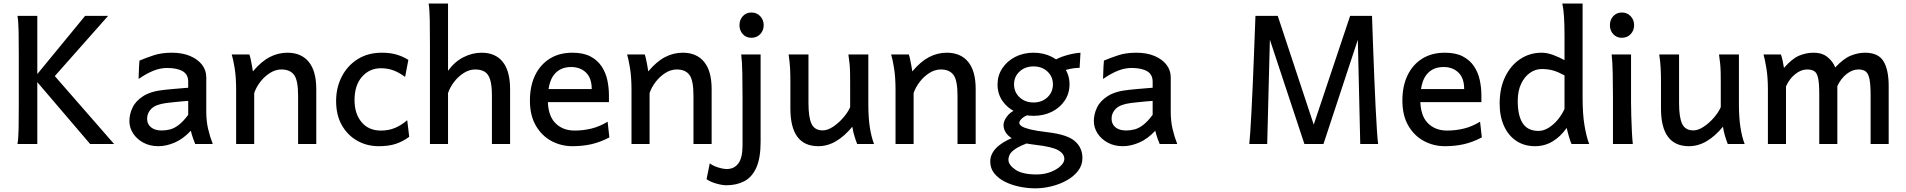

<svg xmlns="http://www.w3.org/2000/svg" viewBox="-20 -801 10601 1068"><path d="M453.6 -712.9H581.5L264.2 -354.5L216.8 -360.8L152.3 -346.2ZM175.3 -358.4 251 -416.5 614.7 0H481.4ZM187.5 -712.9V0H77.1Q82.5 -29.3 83.5 -84.7Q84.5 -140.1 84.5 -212.4V-500.5Q84.5 -572.8 83.5 -628.2Q82.5 -683.6 77.1 -712.9Z M860.8 12.2Q814 12.2 777.6 -7.3Q741.2 -26.9 720.5 -58.8Q699.7 -90.8 699.7 -127.9Q699.7 -165 717 -202.1Q734.4 -239.3 777.1 -266.6Q819.8 -293.9 895 -301.3Q912.1 -303.2 939.5 -305.7Q966.8 -308.1 991.9 -310.1Q1017.1 -312 1026.9 -313V-346.7Q1026.9 -387.2 995.8 -405Q964.8 -422.9 909.7 -422.9Q871.1 -422.9 832.5 -407.2Q793.9 -391.6 751 -361.8Q751.5 -372.6 752 -391.8Q752.4 -411.1 753.4 -431.2Q754.4 -451.2 755.9 -463.9Q793.9 -480 836.4 -493.9Q878.9 -507.8 936 -507.8Q994.1 -507.8 1037.1 -489.7Q1080.1 -471.7 1103.8 -440.9Q1127.4 -410.2 1127.4 -371.1V-180.7Q1127.4 -127.9 1137.5 -84.5Q1147.5 -41 1163.6 0H1065.9Q1061 -11.2 1054 -31Q1046.9 -50.8 1041.5 -73.7Q999 -28.3 952.1 -8.1Q905.3 12.2 860.8 12.2ZM879.9 -75.2Q903.8 -75.2 926.8 -81.3Q949.7 -87.4 974.1 -106Q998.5 -124.5 1026.9 -162.1V-239.7Q1015.1 -239.3 991.9 -237.1Q968.8 -234.9 944.6 -232.4Q920.4 -230 905.3 -228Q846.2 -220.2 822.3 -196.5Q798.3 -172.9 798.3 -141.1Q798.3 -110.4 820.1 -92.8Q841.8 -75.2 879.9 -75.2Z M1739.3 0H1638.2Q1638.2 -10.7 1638.2 -44.9Q1638.2 -79.1 1638.2 -122.3Q1638.2 -165.5 1638.2 -205.6Q1638.2 -245.6 1638.2 -268.6Q1638.2 -355 1615.5 -384.8Q1592.8 -414.6 1545.4 -414.6Q1512.2 -414.6 1481.2 -394.8Q1450.2 -375 1427.2 -344.7Q1404.3 -314.5 1394 -283.2V0H1293.5Q1293.5 -11.2 1293.5 -46.6Q1293.5 -82 1293.5 -128.7Q1293.5 -175.3 1293.5 -221.7Q1293.5 -268.1 1293.5 -300.3Q1293.5 -372.1 1285.2 -422.4Q1276.9 -472.7 1269 -498H1367.2Q1371.1 -487.8 1374.8 -470Q1378.4 -452.1 1381.8 -433.8Q1385.3 -415.5 1386.7 -403.8Q1433.1 -459 1480 -483.4Q1526.9 -507.8 1578.6 -507.8Q1655.8 -507.8 1697.5 -456.8Q1739.3 -405.8 1739.3 -305.2Q1739.3 -283.2 1739.3 -248.8Q1739.3 -214.4 1739.3 -175.3Q1739.3 -136.2 1739.3 -99.9Q1739.3 -63.5 1739.3 -36.6Q1739.3 -9.8 1739.3 0Z M2256.3 -40Q2219.7 -13.2 2180.7 -0.5Q2141.6 12.2 2086.9 12.2Q2021 12.2 1967.3 -18.1Q1913.6 -48.3 1881.6 -104.5Q1849.6 -160.6 1849.6 -239.3Q1849.6 -313.5 1880.9 -374.5Q1912.1 -435.5 1969.2 -471.7Q2026.4 -507.8 2103.5 -507.8Q2152.3 -507.8 2188.5 -496.6Q2224.6 -485.4 2251.5 -467.8L2233.4 -373Q2201.7 -397 2169.4 -409.2Q2137.2 -421.4 2098.6 -421.4Q2035.6 -421.4 1993.9 -374.3Q1952.1 -327.1 1952.1 -244.1Q1952.1 -168.5 1991.2 -121.6Q2030.3 -74.7 2098.6 -74.7Q2142.6 -74.7 2178 -89.8Q2213.4 -105 2245.1 -132.3Z M2472.2 -283.2V0H2371.6Q2371.6 -59.1 2371.6 -125.7Q2371.6 -192.4 2371.6 -258.8Q2371.6 -325.2 2371.6 -384.3Q2371.6 -443.4 2371.6 -487.1Q2371.6 -530.8 2371.6 -551.8Q2371.6 -630.4 2370.6 -690.2Q2369.6 -750 2364.3 -781.2H2472.2Q2472.2 -724.6 2472.2 -662.1Q2472.2 -599.6 2472.2 -543.9Q2472.2 -488.3 2472.2 -450.9Q2472.2 -413.6 2472.2 -407.2Q2508.3 -457.5 2557.9 -482.7Q2607.4 -507.8 2658.7 -507.8Q2735.8 -507.8 2776.6 -456.8Q2817.4 -405.8 2817.4 -305.2Q2817.4 -283.2 2817.4 -246.6Q2817.4 -210 2817.4 -166.5Q2817.4 -123 2817.4 -79.6Q2817.4 -36.1 2817.4 0H2716.3Q2716.3 -32.7 2716.3 -71.5Q2716.3 -110.4 2716.3 -148.7Q2716.3 -187 2716.3 -218.8Q2716.3 -250.5 2716.3 -268.6Q2716.3 -326.7 2706.3 -358.4Q2696.3 -390.1 2675.5 -402.3Q2654.8 -414.6 2623.5 -414.6Q2590.3 -414.6 2559.3 -394.8Q2528.3 -375 2505.4 -344.7Q2482.4 -314.5 2472.2 -283.2Z M3367.2 -232.9H3001V-305.7H3271.5Q3271.5 -366.2 3239.7 -397.2Q3208 -428.2 3156.7 -428.2Q3095.2 -428.2 3061.3 -384.8Q3027.3 -341.3 3027.3 -246.6Q3027.3 -159.2 3068.6 -116.9Q3109.9 -74.7 3176.3 -74.7Q3223.6 -74.7 3269.3 -85.7Q3314.9 -96.7 3359.9 -124L3369.6 -36.6Q3317.9 -9.8 3269.3 1.2Q3220.7 12.2 3164.1 12.2Q3101.6 12.2 3047.6 -16.6Q2993.7 -45.4 2960.7 -102.1Q2927.7 -158.7 2927.7 -241.7Q2927.7 -322.8 2956.5 -382.3Q2985.4 -441.9 3038.3 -474.9Q3091.3 -507.8 3164.1 -507.8Q3224.6 -507.8 3264.2 -487.1Q3303.7 -466.3 3326.4 -431.9Q3349.1 -397.5 3358.2 -355.7Q3367.2 -314 3367.2 -271.5Q3367.2 -265.1 3367.2 -252.4Q3367.2 -239.7 3367.2 -232.9Z M3938.5 0H3837.4Q3837.4 -10.7 3837.4 -44.9Q3837.4 -79.1 3837.4 -122.3Q3837.4 -165.5 3837.4 -205.6Q3837.4 -245.6 3837.4 -268.6Q3837.4 -355 3814.7 -384.8Q3792 -414.6 3744.6 -414.6Q3711.4 -414.6 3680.4 -394.8Q3649.4 -375 3626.5 -344.7Q3603.5 -314.5 3593.3 -283.2V0H3492.7Q3492.7 -11.2 3492.7 -46.6Q3492.7 -82 3492.7 -128.7Q3492.7 -175.3 3492.7 -221.7Q3492.7 -268.1 3492.7 -300.3Q3492.7 -372.1 3484.4 -422.4Q3476.1 -472.7 3468.3 -498H3566.4Q3570.3 -487.8 3574 -470Q3577.6 -452.1 3581.1 -433.8Q3584.5 -415.5 3585.9 -403.8Q3632.3 -459 3679.2 -483.4Q3726.1 -507.8 3777.8 -507.8Q3855 -507.8 3896.7 -456.8Q3938.5 -405.8 3938.5 -305.2Q3938.5 -283.2 3938.5 -248.8Q3938.5 -214.4 3938.5 -175.3Q3938.5 -136.2 3938.5 -99.9Q3938.5 -63.5 3938.5 -36.6Q3938.5 -9.8 3938.5 0Z M4210.9 -498V-12.2Q4210.9 78.6 4187 131.6Q4163.1 184.6 4120.1 207Q4077.1 229.5 4020.5 229.5Q3997.1 229.5 3963.9 220Q3930.7 210.4 3910.2 195.8L3928.2 107.4Q3944.3 120.6 3973.1 129.9Q4002 139.2 4023.4 139.2Q4063.5 139.2 4086.9 108.2Q4110.4 77.1 4110.4 7.3V-258.8Q4110.4 -330.1 4109.1 -394.8Q4107.9 -459.5 4103 -498ZM4093.3 -661.1Q4093.3 -690.4 4111.8 -710.9Q4130.4 -731.4 4159.7 -731.4Q4189.5 -731.4 4208.7 -710.9Q4228 -690.4 4228 -661.1Q4228 -631.3 4208.7 -611.1Q4189.5 -590.8 4159.7 -590.8Q4130.4 -590.8 4111.8 -611.1Q4093.3 -631.3 4093.3 -661.1Z M4841.8 0H4748Q4741.2 -16.6 4733.2 -42.7Q4725.1 -68.8 4721.2 -96.2Q4677.2 -43 4630.1 -15.4Q4583 12.2 4531.7 12.2Q4376.5 12.2 4376.5 -197.8Q4376.5 -201.2 4376.5 -222.2Q4376.5 -243.2 4376.5 -269.8Q4376.5 -296.4 4376.5 -317.4Q4376.5 -338.4 4376.5 -341.8Q4376.5 -388.2 4374.8 -421.1Q4373 -454.1 4366.7 -498H4477.1V-227.1Q4477.1 -147.9 4494.4 -111.8Q4511.7 -75.7 4556.2 -75.7Q4583.5 -75.7 4614.3 -96.2Q4645 -116.7 4670.9 -146.7Q4696.8 -176.8 4709 -205.1V-341.8Q4709 -374 4708.5 -397.9Q4708 -421.9 4705.8 -445.1Q4703.6 -468.3 4699.2 -498H4810.1V-219.7Q4810.1 -148.9 4818.1 -95Q4826.2 -41 4841.8 0Z M5407.2 0H5306.2Q5306.2 -10.7 5306.2 -44.9Q5306.2 -79.1 5306.2 -122.3Q5306.2 -165.5 5306.2 -205.6Q5306.2 -245.6 5306.2 -268.6Q5306.2 -355 5283.4 -384.8Q5260.7 -414.6 5213.4 -414.6Q5180.2 -414.6 5149.2 -394.8Q5118.2 -375 5095.2 -344.7Q5072.3 -314.5 5062 -283.2V0H4961.4Q4961.4 -11.2 4961.4 -46.6Q4961.4 -82 4961.4 -128.7Q4961.4 -175.3 4961.4 -221.7Q4961.4 -268.1 4961.4 -300.3Q4961.4 -372.1 4953.1 -422.4Q4944.8 -472.7 4937 -498H5035.2Q5039.1 -487.8 5042.7 -470Q5046.4 -452.1 5049.8 -433.8Q5053.2 -415.5 5054.7 -403.8Q5101.1 -459 5147.9 -483.4Q5194.8 -507.8 5246.6 -507.8Q5323.7 -507.8 5365.5 -456.8Q5407.2 -405.8 5407.2 -305.2Q5407.2 -283.2 5407.2 -248.8Q5407.2 -214.4 5407.2 -175.3Q5407.2 -136.2 5407.2 -99.9Q5407.2 -63.5 5407.2 -36.6Q5407.2 -9.8 5407.2 0Z M5635.3 -192.9 5725.6 -170.9Q5683.1 -158.7 5666.5 -144Q5649.9 -129.4 5649.9 -116.7Q5649.9 -107.9 5663.1 -98.9Q5676.3 -89.8 5710.4 -81.3Q5744.6 -72.8 5807.6 -65.4Q5916.5 -52.7 5958.7 -16.1Q6001 20.5 6001 78.1Q6001 117.7 5977.3 148.7Q5953.6 179.7 5914.8 201.7Q5876 223.6 5829.8 235.1Q5783.7 246.6 5738.8 246.6Q5695.3 246.6 5651.4 237.5Q5607.4 228.5 5570.6 210.2Q5533.7 191.9 5511 163.8Q5488.3 135.7 5488.3 97.7Q5488.3 16.1 5616.7 -36.6Q5636.2 -34.2 5657.2 -29.8Q5678.2 -25.4 5693.1 -20.3Q5708 -15.1 5709.5 -9.8Q5656.2 8.8 5630.6 25.6Q5605 42.5 5597.2 57.9Q5589.4 73.2 5589.4 87.9Q5589.4 115.7 5627.7 142.6Q5666 169.4 5746.1 169.4Q5788.1 169.4 5823.2 156Q5858.4 142.6 5879.4 122.6Q5900.4 102.5 5900.4 83Q5900.4 54.2 5866.5 34.7Q5832.5 15.1 5737.8 4.4Q5669.9 -3.4 5631.6 -20.3Q5593.3 -37.1 5577.6 -59.3Q5562 -81.5 5562 -105Q5562 -127 5581.1 -153.1Q5600.1 -179.2 5635.3 -192.9ZM5990.2 -507.8 5985.4 -423.8Q5930.7 -423.8 5865.7 -397L5834 -459Q5866.2 -480 5909.9 -492.7Q5953.6 -505.4 5990.2 -507.8ZM5528.8 -331.1Q5528.8 -380.9 5555.2 -420.9Q5581.5 -460.9 5627 -484.4Q5672.4 -507.8 5729 -507.8Q5785.6 -507.8 5831.1 -484.6Q5876.5 -461.4 5902.8 -421.6Q5929.2 -381.8 5929.2 -332Q5929.2 -281.7 5902.8 -241.9Q5876.5 -202.1 5831.1 -179.4Q5785.6 -156.7 5729 -156.7Q5672.4 -156.7 5627 -179.2Q5581.5 -201.7 5555.2 -241Q5528.8 -280.3 5528.8 -331.1ZM5620.6 -332Q5620.6 -288.6 5651.4 -259.8Q5682.1 -231 5729 -231Q5775.9 -231 5806.4 -259.8Q5836.9 -288.6 5836.9 -332Q5836.9 -374.5 5806.4 -403.1Q5775.9 -431.6 5729 -431.6Q5682.1 -431.6 5651.4 -403.1Q5620.6 -374.5 5620.6 -332Z M6225.6 12.2Q6178.7 12.2 6142.3 -7.3Q6106 -26.9 6085.2 -58.8Q6064.5 -90.8 6064.5 -127.9Q6064.5 -165 6081.8 -202.1Q6099.1 -239.3 6141.8 -266.6Q6184.6 -293.9 6259.8 -301.3Q6276.9 -303.2 6304.2 -305.7Q6331.5 -308.1 6356.7 -310.1Q6381.8 -312 6391.6 -313V-346.7Q6391.6 -387.2 6360.6 -405Q6329.6 -422.9 6274.4 -422.9Q6235.8 -422.9 6197.3 -407.2Q6158.7 -391.6 6115.7 -361.8Q6116.2 -372.6 6116.7 -391.8Q6117.2 -411.1 6118.2 -431.2Q6119.1 -451.2 6120.6 -463.9Q6158.7 -480 6201.2 -493.9Q6243.7 -507.8 6300.8 -507.8Q6358.9 -507.8 6401.9 -489.7Q6444.8 -471.7 6468.5 -440.9Q6492.2 -410.2 6492.2 -371.1V-180.7Q6492.2 -127.9 6502.2 -84.5Q6512.2 -41 6528.3 0H6430.7Q6425.8 -11.2 6418.7 -31Q6411.6 -50.8 6406.2 -73.7Q6363.8 -28.3 6316.9 -8.1Q6270 12.2 6225.6 12.2ZM6244.6 -75.2Q6268.6 -75.2 6291.5 -81.3Q6314.5 -87.4 6338.9 -106Q6363.3 -124.5 6391.6 -162.1V-239.7Q6379.9 -239.3 6356.7 -237.1Q6333.5 -234.9 6309.3 -232.4Q6285.2 -230 6270 -228Q6210.9 -220.2 6187 -196.5Q6163.1 -172.9 6163.1 -141.1Q6163.1 -110.4 6184.8 -92.8Q6206.5 -75.2 6244.6 -75.2Z M7287.6 -107.9 7490.2 -712.9H7581.5L7536.6 -591.3L7341.8 0H7235.8L7040 -591.3L6994.6 -712.9H7087.4ZM6963.4 -712.9H7058.6L7043.9 -588.4L7028.8 0H6929.2Q6931.6 -20.5 6934.8 -69.1Q6938 -117.7 6941.4 -183.1Q6944.8 -248.5 6948 -321Q6951.2 -393.6 6953.9 -462.9Q6956.5 -532.2 6958.7 -588.9Q6960.9 -645.5 6962.2 -679.2Q6963.4 -712.9 6963.4 -712.9ZM7646 0H7546.4L7532.7 -588.4L7515.6 -712.9H7611.8Q7614.3 -633.3 7617.7 -544.4Q7621.1 -455.6 7624.5 -368.2Q7627.9 -280.8 7631.8 -205.1Q7635.7 -129.4 7639.2 -75.4Q7642.6 -21.5 7646 0Z M8220.2 -232.9H7854V-305.7H8124.5Q8124.5 -366.2 8092.8 -397.2Q8061 -428.2 8009.8 -428.2Q7948.2 -428.2 7914.3 -384.8Q7880.4 -341.3 7880.4 -246.6Q7880.4 -159.2 7921.6 -116.9Q7962.9 -74.7 8029.3 -74.7Q8076.7 -74.7 8122.3 -85.7Q8168 -96.7 8212.9 -124L8222.7 -36.6Q8170.9 -9.8 8122.3 1.2Q8073.7 12.2 8017.1 12.2Q7954.6 12.2 7900.6 -16.6Q7846.7 -45.4 7813.7 -102.1Q7780.8 -158.7 7780.8 -241.7Q7780.8 -322.8 7809.6 -382.3Q7838.4 -441.9 7891.4 -474.9Q7944.3 -507.8 8017.1 -507.8Q8077.6 -507.8 8117.2 -487.1Q8156.7 -466.3 8179.4 -431.9Q8202.1 -397.5 8211.2 -355.7Q8220.2 -314 8220.2 -271.5Q8220.2 -265.1 8220.2 -252.4Q8220.2 -239.7 8220.2 -232.9Z M8783.2 -781.2V-258.8Q8783.2 -166.5 8793.7 -103.8Q8804.2 -41 8819.8 0H8721.7Q8715.8 -12.2 8708.3 -37.4Q8700.7 -62.5 8694.8 -89.4Q8660.2 -40.5 8616 -14.2Q8571.8 12.2 8518.6 12.2Q8459 12.2 8414.8 -17.1Q8370.6 -46.4 8346.2 -99.9Q8321.8 -153.3 8321.8 -224.6Q8321.8 -311 8352.8 -374.5Q8383.8 -438 8436.8 -472.9Q8489.7 -507.8 8555.2 -507.8Q8585.9 -507.8 8620.1 -495.1Q8654.3 -482.4 8682.6 -466.3V-603Q8682.6 -661.6 8679.9 -706.1Q8677.2 -750.5 8670.4 -781.2ZM8682.6 -195.3V-381.8Q8647 -400.9 8619.4 -408.9Q8591.8 -417 8555.2 -417Q8521 -417 8490.5 -395.8Q8460 -374.5 8441.2 -334.7Q8422.4 -294.9 8422.4 -239.3Q8422.4 -157.7 8450.2 -115.2Q8478 -72.8 8538.1 -72.8Q8566.9 -72.8 8595.2 -90.8Q8623.5 -108.9 8646.5 -137Q8669.4 -165 8682.6 -195.3Z M8944.8 -498H9052.7Q9052.7 -430.2 9052.7 -359.4Q9052.7 -288.6 9052.7 -231.9Q9052.7 -200.7 9054 -156Q9055.2 -111.3 9057.4 -68.8Q9059.6 -26.4 9062.5 0H8952.1Q8952.1 -35.2 8952.1 -82.5Q8952.1 -129.9 8952.1 -177Q8952.1 -224.1 8952.1 -258.8Q8952.1 -330.1 8950.7 -394.8Q8949.2 -459.5 8944.8 -498ZM8935.1 -661.1Q8935.1 -690.4 8953.6 -710.9Q8972.2 -731.4 9001.5 -731.4Q9031.2 -731.4 9050.5 -710.9Q9069.8 -690.4 9069.8 -661.1Q9069.8 -631.3 9050.5 -611.1Q9031.2 -590.8 9001.5 -590.8Q8972.2 -590.8 8953.6 -611.1Q8935.1 -631.3 8935.1 -661.1Z M9684.6 0H9590.8Q9584 -16.6 9575.9 -42.7Q9567.9 -68.8 9564 -96.2Q9520 -43 9472.9 -15.4Q9425.8 12.2 9374.5 12.2Q9219.2 12.2 9219.2 -197.8Q9219.2 -201.2 9219.2 -222.2Q9219.2 -243.2 9219.2 -269.8Q9219.2 -296.4 9219.2 -317.4Q9219.2 -338.4 9219.2 -341.8Q9219.2 -388.2 9217.5 -421.1Q9215.8 -454.1 9209.5 -498H9319.8V-227.1Q9319.8 -147.9 9337.2 -111.8Q9354.5 -75.7 9398.9 -75.7Q9426.3 -75.7 9457 -96.2Q9487.8 -116.7 9513.7 -146.7Q9539.6 -176.8 9551.8 -205.1V-341.8Q9551.8 -374 9551.3 -397.9Q9550.8 -421.9 9548.6 -445.1Q9546.4 -468.3 9542 -498H9652.8V-219.7Q9652.8 -148.9 9660.9 -95Q9668.9 -41 9684.6 0Z M10200.2 -322.3V0H10099.6V-278.3Q10099.6 -335.9 10093.5 -365.2Q10087.4 -394.5 10072.8 -404.5Q10058.1 -414.6 10031.7 -414.6Q9998 -414.6 9965.3 -388.2Q9932.6 -361.8 9914.6 -320.3V0H9814V-300.3Q9814 -372.1 9805.4 -422.4Q9796.9 -472.7 9789.6 -498H9886.2Q9892.1 -482.9 9896.2 -461.9Q9900.4 -440.9 9903.3 -423.3Q9948.2 -474.6 9987.1 -491.2Q10025.9 -507.8 10068.4 -507.8Q10116.2 -507.8 10146.2 -482.9Q10176.3 -458 10188.5 -425.8Q10234.4 -475.1 10274.9 -491.5Q10315.4 -507.8 10354 -507.8Q10428.2 -507.8 10457 -460.2Q10485.8 -412.6 10485.8 -322.3V0H10385.3V-268.6Q10385.3 -328.6 10379.2 -360.1Q10373 -391.6 10358.4 -403.1Q10343.8 -414.6 10317.4 -414.6Q10283.7 -414.6 10252 -389.6Q10220.2 -364.7 10200.2 -322.3Z"/></svg>

Font: Kanchenjunga Medium
Style: Regular
Weight: 500
Version: Version 2.001